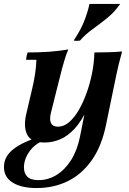

<svg xmlns="http://www.w3.org/2000/svg" viewBox="-71 -725 653 970"><path d="M393 -350H424Q403 -248 372.5 -181Q342 -114 306.5 -75.5Q271 -37 232.5 -21Q194 -5 155 -5Q86 -5 66.5 -44.5Q47 -84 61 -146L90 -270Q100 -311 106 -350Q112 -389 113 -423H61Q61 -430 63.5 -441.5Q66 -453 69 -460Q127 -460 176 -463.5Q225 -467 274 -475Q264 -453 253 -415.5Q242 -378 232.5 -339Q223 -300 215 -270L186 -154Q178 -120 187 -102.5Q196 -85 222 -85Q252 -85 278.5 -108Q305 -131 327 -169Q349 -207 366 -254Q383 -301 393 -350ZM406 -460Q442 -460 476 -461Q510 -462 546 -465Q536 -430 529.5 -403Q523 -376 517 -348L465 -96Q443 13 393 84Q343 155 272 190Q201 225 113 225Q37 225 -7 197.5Q-51 170 -51 119Q-51 90 -38 67.5Q-25 45 -2 27.5Q21 10 50.5 -4Q80 -18 113 -30L145 -13Q103 4 76.5 42Q50 80 50 121Q50 150 67 167.5Q84 185 124 185Q172 185 214.5 159Q257 133 288 84Q319 35 333 -34L360 -170L361 -197L393 -350Q399 -378 402 -405Q405 -432 406 -460ZM536 -705Q507 -663 469.5 -633Q432 -603 396 -577Q360 -551 333 -520Q317 -517 301 -520Q336 -572 354 -617.5Q372 -663 381 -705Z"/></svg>

Font: Poltawski Nowy
Style: Bold Italic
Weight: 700
Italic angle: -12°
Designer: Adam Pótawski, Mateusz Machalski, Borys Kosmynka, Ania Wieluska
Foundry: Capitalics.wtf
Version: Version 1.001;gftools[0.9.25]